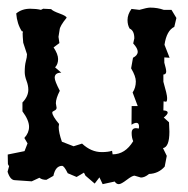

<svg xmlns="http://www.w3.org/2000/svg" viewBox="-22 -464 487 497"><path d="M16.6 2.4Q4.4 2.4 -2.4 -19.5L1.5 -33.7L-1.5 -39.1L-2 -64L41.5 -72.8L49.3 -92.8L41 -106.9Q53.2 -120.1 53.2 -135.7Q53.2 -152.8 36.1 -175.8V-198.7Q51.3 -214.4 51.3 -231.9Q51.3 -242.7 46.6 -255.1Q42 -267.6 42 -277.3Q42 -294.9 44.9 -305.4Q47.9 -315.9 47.9 -323.7L38.1 -353.5Q36.6 -370.6 36.6 -377.9L37.6 -382.8H34.7Q22 -402.3 20 -429.2Q34.7 -441.4 56.2 -441.4Q71.8 -441.4 84 -438.5L89.8 -441.4L110.4 -440.4Q114.3 -435.5 132.3 -429Q150.4 -422.4 150.4 -418Q132.8 -396.5 132.3 -386.7L129.4 -368.7L131.8 -352.5L116.7 -341.3Q128.4 -323.7 128.4 -311Q128.4 -297.9 120.6 -289.6L136.7 -275.9Q119.6 -275.9 119.6 -262.7Q119.6 -254.4 132.8 -229Q122.6 -209 122.6 -196.8L124.5 -185.1Q124.5 -180.2 118.9 -177.7Q113.3 -175.3 113.3 -172.9Q113.3 -164.1 130.9 -143.1L129.9 -135.3Q129.9 -121.1 138.2 -97.2L168.5 -85.4L190.4 -92.3Q213.9 -70.3 241.2 -70.3Q257.8 -70.3 268.1 -73.7L269.5 -64.5Q302.2 -64.5 322.8 -98.6Q318.8 -107.4 318.8 -119.6Q318.8 -132.3 330.1 -132.3L337.4 -131.3L337.9 -136.2Q337.9 -146 331.1 -146Q325.7 -146 318.4 -141.1L318.8 -189.5H334.5L321.3 -224.6Q329.6 -236.8 329.6 -253.4Q329.6 -266.6 317.4 -287.1L322.3 -314.5Q334.5 -320.8 334.5 -330.1Q334.5 -338.9 322.8 -351.6L325.7 -364.7Q325.7 -384.8 313.5 -390.1Q308.1 -399.4 308.1 -412.1Q308.1 -426.8 318.4 -440.9L338.9 -438.5Q358.9 -444.3 366.7 -444.3Q385.7 -444.3 401.9 -438.5H421.9L434.6 -417.5L429.2 -394.5Q409.2 -384.8 403.8 -348.1L417 -314.5L403.3 -315.4V-301.8Q408.2 -285.2 408.2 -278.8Q408.2 -271.5 400.9 -271V-252.4Q410.6 -219.2 410.6 -210.4Q410.6 -200.7 407.7 -200.7L401.4 -201.7L400.9 -178.2Q412.1 -177.7 412.1 -172.4Q412.1 -168 401.9 -159.7L415.5 -147.5L416.5 -123Q416.5 -83.5 399.9 -80.6L409.7 -60.5L404.3 -32.7Q388.2 -14.6 363.8 -13.7Q352.5 -4.4 342.8 -4.4L326.2 -9.3Q320.3 -9.3 305.9 1.7Q291.5 12.7 285.6 12.7Q279.3 12.7 274.9 5.9L243.7 12.7L235.4 -4.9L223.1 11.2L199.2 -9.3L195.3 -17.1L176.3 -5.9L153.3 -15.6Q144 -34.7 138.7 -34.7Q121.6 -34.7 116.2 -8.8L98.1 1.5Q86.4 1.5 80.1 -3.9L60.1 5.4Z"/></svg>

Font: Truetypewriter PolyglOTT
Style: Regular
Weight: 400
Designer: Sergey Beatoff a.k.a. Sam_T
Version: Version 3.76